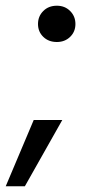

<svg xmlns="http://www.w3.org/2000/svg" viewBox="-59 -533 308 672"><path d="M140 -386Q111 -386 92.5 -404Q74 -422 74 -449Q74 -476 92.5 -494.5Q111 -513 140 -513Q168 -513 186.5 -494.5Q205 -476 205 -449Q205 -422 186.5 -404Q168 -386 140 -386ZM-39 119 59 -113H159L28 119Z"/></svg>

Font: DM Sans 18pt Medium
Style: Italic
Weight: 500
Italic angle: -10°
Designer: Colophon Foundry, Jonny Pinhorn
Foundry: Colophon Foundry
Version: Version 4.004;gftools[0.9.30]